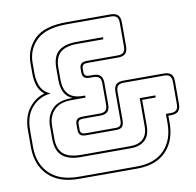

<svg xmlns="http://www.w3.org/2000/svg" viewBox="-82 -814 929 908"><g transform="rotate(-10 383.0 -360.0)"><path d="M226 10Q129 10 78 -41Q27 -92 27 -176V-256Q27 -322 57.5 -362.5Q88 -403 134 -416Q112 -433 103 -459Q94 -485 94 -519V-567Q94 -636 141 -683Q188 -730 296 -730H507Q531 -730 542 -719Q553 -708 553 -684V-569Q553 -545 542 -534Q531 -523 507 -523H361Q345 -523 339 -517.5Q333 -512 333 -503V-482Q333 -473 339 -467.5Q345 -462 361 -462H376Q400 -462 411 -451Q422 -440 422 -416V-313Q422 -289 411 -278Q400 -267 376 -267H296Q280 -267 274 -262Q268 -257 268 -248V-217Q268 -208 274 -202.5Q280 -197 296 -197H438Q454 -197 460 -204.5Q466 -212 466 -227V-365Q466 -389 477 -400Q488 -411 512 -411H706Q730 -411 741 -400.5Q752 -390 752 -365V-257Q752 -233 741 -222Q730 -211 706 -211H693V-176Q693 -92 644.5 -41Q596 10 504 10ZM296 -187Q272 -187 265 -196Q258 -205 258 -217V-248Q258 -260 265 -268.5Q272 -277 296 -277H376Q395 -277 403.5 -285.5Q412 -294 412 -313V-416Q412 -435 403.5 -443.5Q395 -452 376 -452H361Q337 -452 330 -461Q323 -470 323 -482V-503Q323 -515 330 -524Q337 -533 361 -533H507Q526 -533 534.5 -541.5Q543 -550 543 -569V-684Q543 -703 534.5 -711.5Q526 -720 507 -720H296Q195 -720 149.5 -676.5Q104 -633 104 -567V-519Q104 -481 117 -453Q130 -425 163 -411Q109 -406 73 -366Q37 -326 37 -256V-176Q37 -96 85.5 -48Q134 0 226 0H504Q591 0 637 -48Q683 -96 683 -176V-221H706Q725 -221 733.5 -229.5Q742 -238 742 -257V-365Q742 -384 733.5 -392.5Q725 -401 706 -401H512Q493 -401 484.5 -392.5Q476 -384 476 -365V-227Q476 -207 468 -197Q460 -187 438 -187ZM250 -90Q191 -90 162 -116.5Q133 -143 133 -198V-259Q133 -308 163 -340Q193 -372 255 -372H262Q236 -382 223 -406Q210 -430 210 -469V-525Q210 -580 239 -605Q268 -630 328 -630H453V-620H328Q272 -620 246 -597Q220 -574 220 -523V-469Q220 -420 242.5 -396.5Q265 -373 312 -373H322V-363H255Q198 -363 170.5 -333.5Q143 -304 143 -259V-198Q143 -147 170 -123.5Q197 -100 256 -100H491Q531 -100 552.5 -120.5Q574 -141 574 -181V-316H649V-306H584V-181Q584 -135 559.5 -112.5Q535 -90 491 -90Z"/></g></svg>

Font: Bungee Outline
Style: Regular
Weight: 400
Designer: David Jonathan Ross
Foundry: David Jonathan Ross
Version: Version 1.000;PS 1.0;hotconv 1.0.72;makeotf.lib2.5.5900